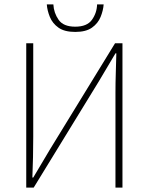

<svg xmlns="http://www.w3.org/2000/svg" viewBox="-20 -858 680 878"><path d="M100 0V-660H132V-232Q132 -186 131 -140Q130 -94 128 -46H132L208 -174L506 -660H540V0H508V-434Q508 -481 509.5 -524.5Q511 -568 512 -614H508L432 -486L134 0ZM324 -712Q275 -712 247.5 -731.5Q220 -751 208 -780.5Q196 -810 194 -838H224Q226 -799 248 -767.5Q270 -736 324 -736Q378 -736 400.5 -767.5Q423 -799 424 -838H454Q452 -810 440 -780.5Q428 -751 400.5 -731.5Q373 -712 324 -712Z"/></svg>

Font: SourceSans3VF
Style: Regular
Weight: 200
Designer: Paul D. Hunt
Foundry: Adobe
Version: Version 3.052;hotconv 1.1.0;makeotfexe 2.6.0